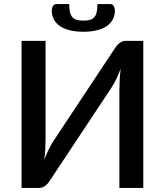

<svg xmlns="http://www.w3.org/2000/svg" viewBox="-20 -920 808 940"><path d="M681.5 -720V0H564.5V-478Q564.5 -502 565.8 -528Q567 -554 571 -584Q561.5 -558 550.8 -535.8Q540 -513.5 529.5 -496.5L224.5 -36.5Q220.5 -30 215.2 -23.5Q210 -17 203.2 -11.8Q196.5 -6.5 189 -3.2Q181.5 0 173 0H85.5V-720H203V-242.5Q203 -218.5 201.8 -192.2Q200.5 -166 196.5 -137Q206 -162.5 216.8 -184.8Q227.5 -207 237.5 -223.5L542.5 -683.5Q546.5 -690 551.8 -696.5Q557 -703 563.8 -708.2Q570.5 -713.5 578 -716.8Q585.5 -720 594 -720ZM388 -819Q407.5 -819 420.8 -823Q434 -827 442 -836.2Q450 -845.5 453.5 -861Q457 -876.5 457 -900H520Q531.5 -900 537 -890Q542.5 -880 542.5 -868.5Q542.5 -843.5 531.8 -824Q521 -804.5 501 -791.2Q481 -778 452.2 -771.2Q423.5 -764.5 388 -764.5Q352.5 -764.5 323.8 -771.2Q295 -778 275 -791.2Q255 -804.5 244.2 -824Q233.5 -843.5 233.5 -868.5Q233.5 -880 239 -890Q244.5 -900 256 -900H319Q319 -876.5 322.5 -861Q326 -845.5 334 -836.2Q342 -827 355.2 -823Q368.5 -819 388 -819Z"/></svg>

Font: Lato 2
Style: Regular
Weight: 600
Designer: Lukasz Dziedzic with Adam Twardoch and Botio Nikoltchev
Foundry: tyPoland Lukasz Dziedzic
Version: Version 2.015; 2015-08-06; http://www.latofonts.com/